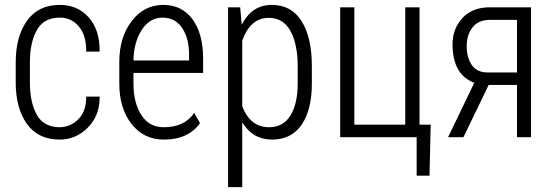

<svg xmlns="http://www.w3.org/2000/svg" viewBox="-20 -558 2249 781"><path d="M223.6 -40.5Q266.6 -41 298.8 -73.2Q331.1 -105.5 330.6 -165H385.3Q386.2 -87.9 337.4 -39.1Q288.6 9.8 223.6 9.8Q134.8 9.8 89.4 -54.2Q43.9 -118.2 43.9 -222.7V-304.7Q43.9 -409.2 89.8 -473.6Q135.7 -538.1 223.6 -538.1Q295.4 -538.1 340.8 -487.3Q386.2 -436.5 385.3 -348.1H330.6Q331.5 -413.1 301.3 -449.7Q271 -486.3 223.6 -486.3Q158.2 -486.3 129.9 -435.5Q101.6 -384.8 101.6 -304.7V-222.7Q101.6 -141.1 129.9 -90.8Q158.2 -40.5 223.6 -40.5Z M556.6 -436.5Q524.4 -386.7 522.9 -312H749V-334.5Q749.5 -401.4 721.2 -443.8Q692.9 -486.3 641.1 -486.3Q589.4 -486.3 556.6 -436.5ZM465.3 -217.8V-305.7Q465.3 -407.2 516.1 -472.7Q566.9 -538.1 643.6 -538.1Q720.2 -538.1 763.2 -479.5Q806.2 -420.9 806.2 -319.3V-261.2H522.9V-217.8Q522.9 -139.6 555.2 -89.8Q587.4 -40 646.5 -40.5Q730.5 -40.5 770 -98.6L793.5 -57.1Q746.1 9.8 646.5 9.8Q564.9 9.8 515.1 -53.7Q465.3 -117.2 465.3 -217.8Z M1190.9 -217.8V-290Q1190.9 -377.9 1161.6 -431.6Q1132.3 -485.4 1073.2 -485.4Q998.5 -485.4 965.3 -392.6V-126Q997.6 -40.5 1074.2 -40.5Q1132.3 -40.5 1161.6 -88.4Q1190.9 -136.2 1190.9 -217.8ZM1248.5 -290V-217.8Q1248.5 -111.3 1207 -50.8Q1165.5 9.8 1086.9 9.8Q1008.3 9.8 966.8 -58.6L965.3 -58.1V203.1H907.7V-528.3H957L962.9 -459.5H964.4Q1005.4 -538.1 1085.4 -538.1Q1165.5 -538.1 1207 -471.7Q1248.5 -405.3 1248.5 -290Z M1363.8 -528.3H1421.4V-50.8H1628.4V-528.3H1686.5V-50.8H1731.9L1727.1 156.7H1674.8V0H1363.8Z M1962.4 -263.2H2083V-477.1H1972.7Q1925.3 -477.1 1901.9 -446.3Q1878.4 -416 1878.4 -370.1Q1878.4 -324.2 1898.9 -293.9Q1919.4 -263.7 1962.4 -263.2ZM1909.2 -221.2Q1820.8 -254.4 1820.8 -377.9Q1820.8 -440.4 1860.8 -484.4Q1900.9 -528.3 1972.7 -528.3H2140.1V0H2083V-212.4H1967.8L1865.2 0H1802.7Z"/></svg>

Font: RobotoCondensed-Light
Style: Light
Weight: 300
Designer: Google
Version: Version 1.200311; 2013